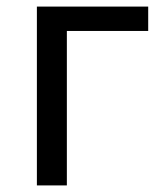

<svg xmlns="http://www.w3.org/2000/svg" viewBox="-20 -563 499 583"><path d="M92 0V-543H430V-469H183V0Z"/></svg>

Font: Noto Sans SC
Style: Regular
Weight: 400
Designer: Ryoko NISHIZUKA  (kana, bopomofo & ideographs); Paul D. Hunt (Latin, Greek & Cyrillic); Sandoll Communications , Soo-you
Foundry: Adobe
Version: Version 2.002;hotconv 1.0.116;makeotfexe 2.5.65601